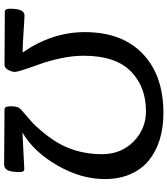

<svg xmlns="http://www.w3.org/2000/svg" viewBox="41 -874 834 957"><g transform="rotate(90 458.5 -395.0)"><path d="M640.1 -89.4 821.8 -98.6Q836.9 -98.6 836.9 -78.4Q836.9 -58.1 835.7 -46.9Q834.5 -35.6 831.1 -23.4Q823.2 2 797.4 2L524.4 0Q509.3 0 509.3 -29.3Q509.3 -58.6 516.1 -70.3Q522.9 -82 557.4 -110.1Q591.8 -138.2 610.6 -159.2Q629.4 -180.2 643.8 -197.5Q658.2 -214.8 680.2 -248.3Q702.1 -281.7 714.8 -313Q748 -392.6 748 -486.6Q748 -580.6 685.3 -642.8Q622.6 -705.1 533.7 -705.1Q415.5 -705.1 339.4 -633.8Q257.3 -557.6 257.3 -394Q257.3 -340.3 270 -280.5Q282.7 -220.7 297.9 -179.7Q337.9 -68.8 337.9 -53Q337.9 -37.1 328.1 -18.6Q318.4 0 301.3 0L38.1 -1.5Q22.9 -1.5 22.9 -26.4Q22.9 -99.6 55.7 -99.6Q69.8 -99.6 137.9 -95Q206.1 -90.3 241.2 -90.3Q139.6 -237.3 139.6 -399.9Q139.6 -585.9 247.6 -689Q355.5 -792 542.5 -792Q687.5 -792 777.3 -720.7Q822.3 -685.1 847.2 -628.4Q872.1 -571.8 872.1 -499Q872.1 -381.8 804.2 -263.7Q736.3 -145.5 640.1 -89.4Z"/></g></svg>

Font: Sonsie One
Style: Regular
Weight: 400
Designer: Riccardo De Franceschi
Foundry: Sorkin Type Co
Version: Version 1.003